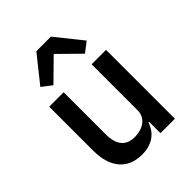

<svg xmlns="http://www.w3.org/2000/svg" viewBox="-223 -896 1025 1025"><g transform="rotate(-45 290.0 -383.0)"><path d="M393 -86H389Q382 -67 370.5 -49Q359 -31 341.5 -17.5Q324 -4 299.5 4Q275 12 243 12Q162 12 117.5 -40Q73 -92 73 -189V-520H182V-203Q182 -82 282 -82Q303 -82 323 -87.5Q343 -93 358.5 -104Q374 -115 383.5 -132Q393 -149 393 -172V-520H502V0H393ZM344 -778 464 -628 408 -585 289 -702 170 -585 114 -628 234 -778Z"/></g></svg>

Font: IBM Plex Sans Arabic Medm
Style: Regular
Weight: 500
Designer: Mike Abbink, Paul van der Laan, Pieter van Rosmalen, Wael Morcos, Khajak Apelian
Foundry: Bold Monday
Version: Version 1.005